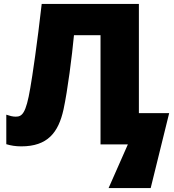

<svg xmlns="http://www.w3.org/2000/svg" viewBox="-20 -734 887 976"><path d="M686 -159V-714H192C170 -519 144 -342 134 -287C112 -156 92 -141 60 -141C44 -141 30 -145 12 -151V-1C35 6 59 10 88 10C222 10 277 -60 303 -178C324 -275 346 -449 356 -555H491V0H630L532 222H746L840 -159Z"/></svg>

Font: Noto Sans UI Black
Style: Regular
Weight: 900
Designer: Monotype Design Team
Foundry: Monotype Imaging Inc.
Version: Version 1.901